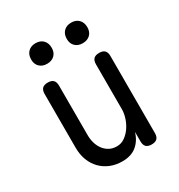

<svg xmlns="http://www.w3.org/2000/svg" viewBox="-184 -902 968 1036"><g transform="rotate(-30 300.0 -383.5)"><path d="M415 -515Q415 -538 426 -549Q437 -560 460 -560Q483 -560 494 -549Q505 -538 505 -515V-35Q505 -12 494 -1Q483 10 460 10Q437 10 426 -1Q415 -12 415 -35V-94Q401 -46 367 -18Q333 10 278 10Q238 10 204.5 -3.5Q171 -17 146.5 -42Q122 -67 108.5 -102Q95 -137 95 -180V-515Q95 -538 106 -549Q117 -560 140 -560Q163 -560 174 -549Q185 -538 185 -515V-206Q185 -180 192 -156.5Q199 -133 212.5 -115Q226 -97 246 -86Q266 -75 293 -75Q320 -75 342.5 -91Q365 -107 381 -130.5Q397 -154 406 -182Q415 -210 415 -234ZM411 -649Q382 -649 364.5 -666Q347 -683 347 -712Q347 -742 364.5 -759.5Q382 -777 411 -777Q440 -777 457.5 -759.5Q475 -742 475 -712Q475 -683 457.5 -666Q440 -649 411 -649ZM189 -649Q160 -649 142.5 -666Q125 -683 125 -712Q125 -742 142.5 -759.5Q160 -777 189 -777Q218 -777 235.5 -759.5Q253 -742 253 -712Q253 -683 235.5 -666Q218 -649 189 -649Z"/></g></svg>

Font: Maple Mono
Style: Regular
Weight: 400
Monospace: yes
Designer: subframe7536
Version: Version 7.300